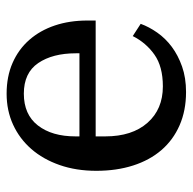

<svg xmlns="http://www.w3.org/2000/svg" viewBox="-21 -549 582 580"><g transform="rotate(90 270.0 -259.0)"><path d="M263 12Q211 12 170 -6Q129 -24 100.5 -56.5Q72 -89 57 -133.5Q42 -178 42 -232V-257H392V-286Q392 -367 351 -413.5Q310 -460 241 -460Q181 -460 145 -434.5Q109 -409 89 -369L52 -393Q61 -418 78.5 -443Q96 -468 121.5 -487Q147 -506 181 -518Q215 -530 258 -530Q314 -530 358.5 -510.5Q403 -491 433.5 -455.5Q464 -420 480 -370Q496 -320 496 -259Q496 -198 478.5 -148Q461 -98 430 -62.5Q399 -27 356.5 -7.5Q314 12 263 12ZM263 -40Q326 -40 359 -82.5Q392 -125 392 -196V-208H141V-197Q141 -127 170.5 -83.5Q200 -40 263 -40Z"/></g></svg>

Font: IBM Plex Serif Text
Style: Regular
Weight: 450
Designer: Mike Abbink, Paul van der Laan, Pieter van Rosmalen
Foundry: Bold Monday
Version: Version 3.001